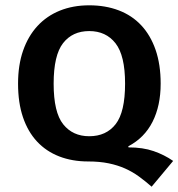

<svg xmlns="http://www.w3.org/2000/svg" viewBox="-20 -598 672 723"><path d="M585 -283Q585 -200 554.5 -139.5Q524 -79 463 -47L464 -43Q518 -43 558.5 -29Q599 -15 632 8L551 105Q527 84 503 66.5Q479 49 451 36.5Q423 24 389 17Q355 10 312 10Q252 10 203 -9Q154 -28 119.5 -65Q85 -102 66.5 -156.5Q48 -211 48 -283Q48 -353 67 -407.5Q86 -462 121 -500Q156 -538 205.5 -558Q255 -578 316 -578Q377 -578 427 -559Q477 -540 512 -502.5Q547 -465 566 -410Q585 -355 585 -283ZM451 -283Q451 -389 415 -435Q379 -481 316 -481Q253 -481 217.5 -435.5Q182 -390 182 -283Q182 -175 218 -130Q254 -85 316 -85Q380 -85 415.5 -130.5Q451 -176 451 -283Z"/></svg>

Font: Qnwhxotralxmqkhsjrfbfhwcoqn
Style: Regular
Weight: 500
Designer: Carrois Corporate & Edenspiekermann
Foundry: Carrois Corporate GbR & Edenspiekermann AG
Version: Version 2.001